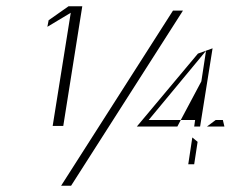

<svg xmlns="http://www.w3.org/2000/svg" viewBox="-20 -556 787 616"><path d="M584 -29H603L614 -101L597 -115ZM700 -150 695 -171H672L644 -150ZM419 -150H549L560 -171H457L641 -393L626 -295L560 -171H606L603 -150H622L662 -401L615 -384ZM149 -152H183L244 -536H200L136 -491L132 -470L207 -515ZM567 -522H535L176 40H208Z"/></svg>

Font: Charger Static
Style: 2Obl
Weight: 1000
Designer: Jasper
Foundry: KineticPlasma Fonts/Cannot Into Space Fonts
Version: Version 1.1